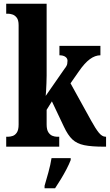

<svg xmlns="http://www.w3.org/2000/svg" viewBox="-20 -780 585 1021"><path d="M13 0V-53H25Q34 -53 47 -57Q60 -61 69.5 -75Q79 -89 79 -118V-646Q79 -673 69 -686Q59 -699 46 -703Q33 -707 25 -707H13V-760H228V-378Q228 -360 227 -337.5Q226 -315 225 -295.5Q224 -276 223 -270L323 -414Q336 -430 337.5 -440.5Q339 -451 339 -457Q339 -470 327.5 -478Q316 -486 296 -486V-536H514V-486Q486 -486 458 -465.5Q430 -445 399 -400L355 -337L465 -138Q488 -96 505.5 -74.5Q523 -53 541 -53H544V0H533Q467 0 428 -8Q389 -16 365 -38.5Q341 -61 320 -106L256 -241L228 -196V-118Q228 -90 237.5 -76Q247 -62 259.5 -57.5Q272 -53 281 -53H295V0ZM217 208Q226 178 237.5 136Q249 94 254 61H356V71Q348 92 334 119Q320 146 303.5 173Q287 200 273 221H217Z"/></svg>

Font: Noto Serif ExtraCondensed ExtraBold
Style: Regular
Weight: 800
Width: 2
Designer: Monotype Design Team
Foundry: Monotype Imaging Inc.
Version: Version 2.013; ttfautohint (v1.8.4.7-5d5b)